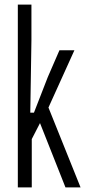

<svg xmlns="http://www.w3.org/2000/svg" viewBox="-20 -820 376 840"><path d="M58 0V-800H117.5V-644L112.5 -327H128.5L189 -482.5L240 -600H305.5L192 -349.5L332.5 0H266.5L155 -281.5L119 -211.5V0Z"/></svg>

Font: Big Shoulders Text Thin Light
Style: Regular
Weight: 300
Version: Version 2.002